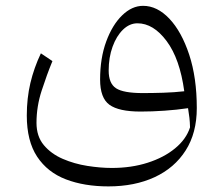

<svg xmlns="http://www.w3.org/2000/svg" viewBox="-20 -381 776 665"><path d="M661.6 -6.8Q661.6 79.6 623 140.1Q584.5 200.7 515.4 232.7Q446.3 264.6 355.5 264.6Q272 264.6 208.3 240.2Q144.5 215.8 108.6 161.6Q72.8 107.4 72.8 19Q72.8 -40.5 85.2 -93.3Q97.7 -146 121.6 -196.3L161.6 -169.4Q142.1 -122.1 124.3 -67.1Q106.4 -12.2 106.4 44.4Q106.4 91.3 131.8 121.6Q157.2 151.9 197.3 169.2Q237.3 186.5 282.5 193.6Q327.6 200.7 367.2 200.7Q435.1 200.7 491.5 182.6Q547.9 164.6 586.4 132.8Q625 101.1 638.2 60.1Q637.7 41.5 636 26.6Q634.3 11.7 631.3 -6.3Q591.8 -0.5 549.6 2.4Q507.3 5.4 466.8 5.4Q391.6 5.4 359.1 -18.1Q326.7 -41.5 326.7 -105.5Q326.7 -179.7 347.9 -237.3Q369.1 -294.9 403.1 -327.9Q437 -360.8 475.6 -360.8Q524.4 -360.8 566.7 -316.2Q608.9 -271.5 635.3 -191.7Q661.6 -111.8 661.6 -6.8ZM618.2 -64.9Q603 -177.2 557.1 -238.8Q511.2 -300.3 456.1 -300.3Q428.7 -300.3 406 -278.3Q383.3 -256.3 369.9 -219.2Q356.4 -182.1 356.4 -136.7Q356.4 -91.8 382.1 -75.2Q407.7 -58.6 474.6 -58.6Q507.3 -58.6 545.4 -59.8Q583.5 -61 618.2 -64.9Z"/></svg>

Font: Pinar-FD Light
Style: Regular
Weight: 300
Designer: Amin Abedi
Version: Version 2.000